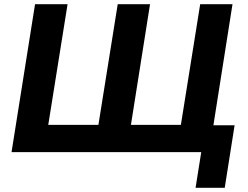

<svg xmlns="http://www.w3.org/2000/svg" viewBox="-20 -725 1183 915"><path d="M912 170 939 0H35L147 -705H302L210 -130H449L541 -705H695L604 -130H842L934 -705H1088L997 -128H1098L1051 170Z"/></svg>

Font: Nunito Sans 11pt ExtraBold
Style: Italic
Weight: 800
Italic angle: -9°
Version: Version 3.101;gftools[0.9.27]